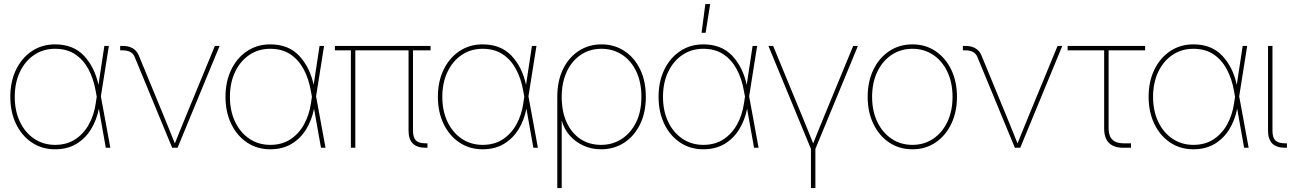

<svg xmlns="http://www.w3.org/2000/svg" viewBox="-20 -748 6550 972"><path d="M258.8 7.8Q192.4 7.8 141.1 -26.6Q89.8 -61 61 -121.1Q32.2 -181.2 32.2 -257.8Q32.2 -335 61 -394.8Q89.8 -454.6 141.1 -489Q192.4 -523.4 258.8 -523.4Q350.6 -523.4 404.8 -466.1Q459 -408.7 478.5 -318.4L508.3 -515.6H531.2L490.7 -260.3L538.6 0H515.6L480.5 -197.8Q469.2 -140.1 440.7 -93.5Q412.1 -46.9 366.5 -19.5Q320.8 7.8 258.8 7.8ZM469.7 -258.3 464.4 -287.6Q453.6 -349.6 427.7 -397.7Q401.9 -445.8 360.1 -473.4Q318.4 -501 258.8 -501Q199.2 -501 153.1 -470Q106.9 -439 80.8 -384Q54.7 -329.1 54.7 -257.8Q54.7 -186.5 80.8 -131.6Q106.9 -76.7 153.1 -45.7Q199.2 -14.6 258.8 -14.6Q318.4 -14.6 361.3 -43Q404.3 -71.3 430.2 -118.9Q456.1 -166.5 464.4 -223.1Z M851.6 0 661.1 -461.4Q647.5 -493.2 600.1 -493.2H588.4V-515.6H600.1Q662.6 -515.6 682.6 -467.3L807.6 -164.1Q821.8 -129.4 836.4 -93.3Q851.1 -57.1 865.2 -22Q879.4 -57.1 893.8 -93Q908.2 -128.9 922.9 -164.1L1067.9 -515.6H1091.8L878.9 0Z M1348.1 7.8Q1281.7 7.8 1230.5 -26.6Q1179.2 -61 1150.4 -121.1Q1121.6 -181.2 1121.6 -257.8Q1121.6 -335 1150.4 -394.8Q1179.2 -454.6 1230.5 -489Q1281.7 -523.4 1348.1 -523.4Q1439.9 -523.4 1494.1 -466.1Q1548.3 -408.7 1567.9 -318.4L1597.7 -515.6H1620.6L1580.1 -260.3L1627.9 0H1605L1569.8 -197.8Q1558.6 -140.1 1530 -93.5Q1501.5 -46.9 1455.8 -19.5Q1410.2 7.8 1348.1 7.8ZM1559.1 -258.3 1553.7 -287.6Q1543 -349.6 1517.1 -397.7Q1491.2 -445.8 1449.5 -473.4Q1407.7 -501 1348.1 -501Q1288.6 -501 1242.4 -470Q1196.3 -439 1170.2 -384Q1144 -329.1 1144 -257.8Q1144 -186.5 1170.2 -131.6Q1196.3 -76.7 1242.4 -45.7Q1288.6 -14.6 1348.1 -14.6Q1407.7 -14.6 1450.7 -43Q1493.7 -71.3 1519.5 -118.9Q1545.4 -166.5 1553.7 -223.1Z M2134.3 0Q2048.3 0 2048.3 -85.9V-493.2H1778.8V0H1756.3V-493.2H1675.3V-515.6H2159.7V-493.2H2070.8V-85.9Q2070.8 -51.8 2085.4 -37.1Q2100.1 -22.5 2134.3 -22.5H2144V0Z M2423.3 7.8Q2356.9 7.8 2305.7 -26.6Q2254.4 -61 2225.6 -121.1Q2196.8 -181.2 2196.8 -257.8Q2196.8 -335 2225.6 -394.8Q2254.4 -454.6 2305.7 -489Q2356.9 -523.4 2423.3 -523.4Q2515.1 -523.4 2569.3 -466.1Q2623.5 -408.7 2643.1 -318.4L2672.9 -515.6H2695.8L2655.3 -260.3L2703.1 0H2680.2L2645 -197.8Q2633.8 -140.1 2605.2 -93.5Q2576.7 -46.9 2531 -19.5Q2485.4 7.8 2423.3 7.8ZM2634.3 -258.3 2628.9 -287.6Q2618.2 -349.6 2592.3 -397.7Q2566.4 -445.8 2524.7 -473.4Q2482.9 -501 2423.3 -501Q2363.8 -501 2317.6 -470Q2271.5 -439 2245.4 -384Q2219.2 -329.1 2219.2 -257.8Q2219.2 -186.5 2245.4 -131.6Q2271.5 -76.7 2317.6 -45.7Q2363.8 -14.6 2423.3 -14.6Q2482.9 -14.6 2525.9 -43Q2568.8 -71.3 2594.7 -118.9Q2620.6 -166.5 2628.9 -223.1Z M2801.3 204.1V-257.8Q2801.3 -338.4 2830.3 -397.9Q2859.4 -457.5 2910.2 -490.5Q2960.9 -523.4 3024.9 -523.4Q3089.4 -523.4 3140.1 -490.5Q3190.9 -457.5 3220.2 -397.9Q3249.5 -338.4 3249.5 -257.8Q3249.5 -177.2 3219.7 -117.4Q3189.9 -57.6 3138.9 -24.9Q3087.9 7.8 3022.9 7.8Q2974.1 7.8 2932.9 -11.2Q2891.6 -30.3 2863.3 -63.2Q2835 -96.2 2824.2 -136.7H2823.7V204.1ZM3022.9 -14.6Q3081.1 -14.6 3127.2 -44.4Q3173.3 -74.2 3200.2 -128.7Q3227.1 -183.1 3227.1 -257.8Q3227.1 -332.5 3200.7 -387.2Q3174.3 -441.9 3128.7 -471.4Q3083 -501 3024.9 -501Q2965.3 -501 2919.9 -470.2Q2874.5 -439.5 2849.1 -384.8Q2823.7 -330.1 2823.7 -257.8Q2823.7 -183.1 2848.6 -128.7Q2873.5 -74.2 2918.5 -44.4Q2963.4 -14.6 3022.9 -14.6Z M3540.5 7.8Q3474.1 7.8 3422.9 -26.6Q3371.6 -61 3342.8 -121.1Q3314 -181.2 3314 -257.8Q3314 -335 3342.8 -394.8Q3371.6 -454.6 3422.9 -489Q3474.1 -523.4 3540.5 -523.4Q3632.3 -523.4 3686.5 -466.1Q3740.7 -408.7 3760.3 -318.4L3790 -515.6H3813L3772.5 -260.3L3820.3 0H3797.4L3762.2 -197.8Q3751 -140.1 3722.4 -93.5Q3693.8 -46.9 3648.2 -19.5Q3602.5 7.8 3540.5 7.8ZM3751.5 -258.3 3746.1 -287.6Q3735.4 -349.6 3709.5 -397.7Q3683.6 -445.8 3641.8 -473.4Q3600.1 -501 3540.5 -501Q3481 -501 3434.8 -470Q3388.7 -439 3362.5 -384Q3336.4 -329.1 3336.4 -257.8Q3336.4 -186.5 3362.5 -131.6Q3388.7 -76.7 3434.8 -45.7Q3481 -14.6 3540.5 -14.6Q3600.1 -14.6 3643.1 -43Q3686 -71.3 3711.9 -118.9Q3737.8 -166.5 3746.1 -223.1ZM3531.7 -582 3550.8 -727.5H3575.2L3552.2 -582Z M4085.4 204.1V5.9L3870.1 -515.6H3894L4039.1 -164.1Q4053.7 -128.9 4068.1 -93Q4082.5 -57.1 4096.7 -22Q4110.8 -57.1 4125.2 -93Q4139.6 -128.9 4154.3 -164.1L4299.3 -515.6H4323.2L4107.9 5.9V204.1Z M4599.1 7.8Q4532.7 7.8 4481.4 -26.6Q4430.2 -61 4401.4 -121.1Q4372.6 -181.2 4372.6 -257.8Q4372.6 -335 4401.4 -394.8Q4430.2 -454.6 4481.4 -489Q4532.7 -523.4 4599.1 -523.4Q4665.5 -523.4 4716.3 -489Q4767.1 -454.6 4795.9 -394.8Q4824.7 -335 4824.7 -257.8Q4824.7 -181.2 4795.9 -121.1Q4767.1 -61 4716.3 -26.6Q4665.5 7.8 4599.1 7.8ZM4599.1 -14.6Q4658.7 -14.6 4704.6 -45.7Q4750.5 -76.7 4776.4 -131.6Q4802.2 -186.5 4802.2 -257.8Q4802.2 -329.1 4776.4 -384Q4750.5 -439 4704.6 -470Q4658.7 -501 4599.1 -501Q4539.6 -501 4493.4 -470Q4447.3 -439 4421.1 -384Q4395 -329.1 4395 -257.8Q4395 -186.5 4421.1 -131.6Q4447.3 -76.7 4493.4 -45.7Q4539.6 -14.6 4599.1 -14.6Z M5117.7 0 4927.2 -461.4Q4913.6 -493.2 4866.2 -493.2H4854.5V-515.6H4866.2Q4928.7 -515.6 4948.7 -467.3L5073.7 -164.1Q5087.9 -129.4 5102.5 -93.3Q5117.2 -57.1 5131.3 -22Q5145.5 -57.1 5159.9 -93Q5174.3 -128.9 5189 -164.1L5334 -515.6H5357.9L5145 0Z M5667.5 0Q5569.8 0 5569.8 -97.7V-493.2H5384.8V-515.6H5777.3V-493.2H5592.3V-97.7Q5592.3 -22.5 5667.5 -22.5H5705.6V0Z M6021.5 7.8Q5955.1 7.8 5903.8 -26.6Q5852.5 -61 5823.7 -121.1Q5794.9 -181.2 5794.9 -257.8Q5794.9 -335 5823.7 -394.8Q5852.5 -454.6 5903.8 -489Q5955.1 -523.4 6021.5 -523.4Q6113.3 -523.4 6167.5 -466.1Q6221.7 -408.7 6241.2 -318.4L6271 -515.6H6293.9L6253.4 -260.3L6301.3 0H6278.3L6243.2 -197.8Q6231.9 -140.1 6203.4 -93.5Q6174.8 -46.9 6129.2 -19.5Q6083.5 7.8 6021.5 7.8ZM6232.4 -258.3 6227.1 -287.6Q6216.3 -349.6 6190.4 -397.7Q6164.6 -445.8 6122.8 -473.4Q6081.1 -501 6021.5 -501Q5961.9 -501 5915.8 -470Q5869.6 -439 5843.5 -384Q5817.4 -329.1 5817.4 -257.8Q5817.4 -186.5 5843.5 -131.6Q5869.6 -76.7 5915.8 -45.7Q5961.9 -14.6 6021.5 -14.6Q6081.1 -14.6 6124 -43Q6167 -71.3 6192.9 -118.9Q6218.8 -166.5 6227.1 -223.1Z M6485.4 0Q6399.4 0 6399.4 -85.9V-515.6H6421.9V-85.9Q6421.9 -51.8 6436.5 -37.1Q6451.2 -22.5 6485.4 -22.5H6495.1V0Z"/></svg>

Font: Inter Display Thin
Style: Regular
Weight: 100
Designer: Rasmus Andersson
Foundry: rsms
Version: Version 4.000;git-a52131595